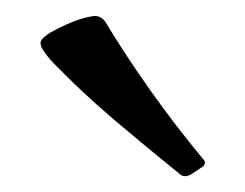

<svg xmlns="http://www.w3.org/2000/svg" viewBox="-20 -775 305 239"><path d="M218 -558Q209 -553 203 -559Q162 -592 122 -626Q82 -660 47 -696Q36 -708 32.5 -714.5Q29 -721 31.5 -725Q34 -729 42 -734Q54 -741 68.5 -747Q83 -753 96 -755Q105 -756 111 -748Q137 -705 167.5 -662Q198 -619 232 -578Q239 -571 230 -566Z"/></svg>

Font: Hahmlet
Style: Regular
Weight: 400
Designer: Minjoo Ham & Mark Frömberg
Foundry: hypertype
Version: Version 1.001; ttfautohint (v1.8.3)